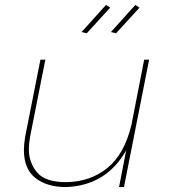

<svg xmlns="http://www.w3.org/2000/svg" viewBox="-20 -759 686 779"><path d="M332 -624 311 -629 410 -739 427 -728ZM451 -624 430 -629 529 -739 546 -728ZM483 0H463L492 -149Q411 -6 248 0Q171 0 124 -36.5Q77 -73 77 -151Q77 -172 82 -204L144 -517H164L102 -204Q97 -174 97 -154Q97 -100 130 -60Q163 -20 248 -20Q345 -21 414.5 -76.5Q484 -132 513 -251L565 -517H585Z"/></svg>

Font: Argentum Sans Thin
Style: Italic
Weight: 100
Italic angle: -11°
Designer: Julieta Ulanovsky (font), Cristiano Sobral (main changes and remaster)
Foundry: Julieta Ulanovsky (font), Cristiano Sobral (main changes and remaster)
Version: Version 2.007;June 15, 2022;FontCreator 14.0.0.2814 64-bit; 